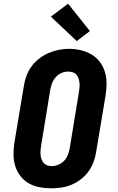

<svg xmlns="http://www.w3.org/2000/svg" viewBox="-20 -1010 640 1038"><path d="M256 8Q224 8 192.5 2Q161 -4 134.5 -19.5Q108 -35 89.5 -59.5Q71 -84 62 -113.5Q53 -143 53 -175.5Q53 -208 58 -240L109 -545Q113 -573 123 -600Q133 -627 150.5 -651Q168 -675 192 -693.5Q216 -712 243 -723.5Q270 -735 297.5 -740.5Q325 -746 354 -746Q386 -746 417 -738.5Q448 -731 474.5 -715.5Q501 -700 519.5 -675.5Q538 -651 547 -621.5Q556 -592 556 -559.5Q556 -527 551 -495L500 -190Q496 -162 486 -135Q476 -108 459 -84Q442 -60 418 -41.5Q394 -23 367 -11.5Q340 0 312 4Q284 8 256 8ZM259 -112Q277 -112 295.5 -119.5Q314 -127 327 -141Q340 -155 347 -173Q354 -191 357 -209L407 -514Q409 -527 410 -539.5Q411 -552 409.5 -564Q408 -576 404 -587.5Q400 -599 392 -607.5Q384 -616 372.5 -619.5Q361 -623 348 -623Q330 -623 312.5 -615.5Q295 -608 282 -593.5Q269 -579 262 -561.5Q255 -544 252 -526L202 -221Q200 -208 199 -195.5Q198 -183 199.5 -171Q201 -159 205 -148Q209 -137 216.5 -128.5Q224 -120 235.5 -116Q247 -112 259 -112ZM395 -788 255 -920 348 -990 466 -842Z"/></svg>

Font: Iosevka Slab HvExObl
Style: Regular
Weight: 900
Width: 7
Italic angle: -9°
Monospace: yes
Designer: Belleve Invis
Foundry: Belleve Invis
Version: Version 11.1.1; ttfautohint (v1.8.3)